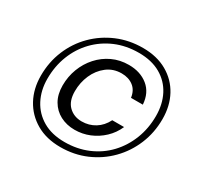

<svg xmlns="http://www.w3.org/2000/svg" viewBox="-151 -884 1101 1068"><g transform="rotate(30 400.0 -350.0)"><path d="M355 4Q265 4 199.5 -34Q134 -72 98.5 -137.5Q63 -203 63 -287Q63 -374 94.5 -450Q126 -526 183 -583Q240 -640 315.5 -672Q391 -704 479 -704Q569 -704 634.5 -666.5Q700 -629 735 -564Q770 -499 770 -415Q770 -328 738.5 -252Q707 -176 650.5 -118.5Q594 -61 518.5 -28.5Q443 4 355 4ZM375 -119Q324 -119 283 -140.5Q242 -162 218.5 -202.5Q195 -243 195 -300Q195 -357 214.5 -408Q234 -459 269.5 -498.5Q305 -538 353 -560.5Q401 -583 458 -583Q532 -583 581 -543.5Q630 -504 635 -430H559Q553 -475 522.5 -498.5Q492 -522 447 -522Q393 -522 353 -491Q313 -460 291.5 -411Q270 -362 270 -306Q270 -243 303 -211Q336 -179 386 -179Q433 -179 471 -202.5Q509 -226 531 -270H607Q587 -224 551 -190Q515 -156 470 -137.5Q425 -119 375 -119ZM361 -32Q442 -32 510 -61Q578 -90 627 -142Q676 -194 703 -263Q730 -332 730 -412Q730 -487 700 -545Q670 -603 612.5 -636Q555 -669 473 -669Q391 -669 323.5 -640Q256 -611 206.5 -559.5Q157 -508 130 -439Q103 -370 103 -290Q103 -216 133.5 -157.5Q164 -99 221.5 -65.5Q279 -32 361 -32Z"/></g></svg>

Font: DM Sans 11pt
Style: Italic
Weight: 400
Italic angle: -10°
Version: Version 4.004;gftools[0.9.30]